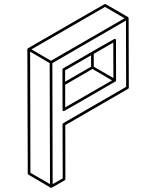

<svg xmlns="http://www.w3.org/2000/svg" viewBox="-20 -853 772 949"><path d="M233.9 75.2H231.9L231 74.7H230.5L120.6 10.3Q117.2 8.3 117.2 4.9L115.2 -609.9Q115.7 -612.8 118.7 -614.7Q497.1 -833.5 499 -833.5Q501 -833.5 557.6 -800.8L613.3 -768.1L614.3 -767.1Q614.3 -766.6 614.7 -766.6L615.7 -764.2L616.7 -419.9Q616.7 -416 613.3 -414.1L302.7 -234.4L303.2 32.2Q303.2 36.1 299.8 38.1Q236.3 75.2 233.9 75.2ZM227.1 57.1 225.6 -541 128.9 -597.7 130.4 1ZM231.9 -552.7 595.7 -762.7 499 -818.8 135.3 -608.9ZM240.2 57.1 290 28.8 289.1 -238.3Q289.6 -242.2 292.5 -244.1L603.5 -423.8L602.5 -751.5L238.8 -541ZM295.9 -303.7Q289.1 -303.7 289.1 -310.5L288.6 -509.3Q288.6 -512.7 292 -515.1Q544.4 -661.1 546.4 -661.1Q553.2 -661.1 553.2 -654.3L553.7 -455.1Q553.2 -451.7 550.3 -450.2Q297.4 -303.7 295.9 -303.7ZM301.8 -449.2 430.2 -523.4V-579.6L301.8 -505.4ZM302.2 -322.3 533.7 -455.6 437 -512.2 302.2 -434.1ZM540.5 -467.3 540 -642.6 443.4 -586.9V-523.4Z"/></svg>

Font: 3D Isometric
Style: Regular
Weight: 400
Designer: GGBotNet
Version: 1.10